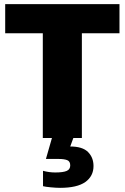

<svg xmlns="http://www.w3.org/2000/svg" viewBox="-20 -664 600 924"><path d="M186 0V-504H5V-644H555V-504H374V0H333L318 41Q377 41 403.5 67.5Q430 94 430 135Q430 184 390.5 212Q351 240 269 240Q251 240 224.5 237.5Q198 235 187 232V158Q216 166 246 166Q284 166 301 158.5Q318 151 318 132Q318 112 303 106.5Q288 101 264 101H201L230 0Z"/></svg>

Font: Kanit
Style: Bold
Weight: 700
Designer: Katatrad Team
Foundry: CadsonDemak
Version: Version 2.000; ttfautohint (v1.8.3)